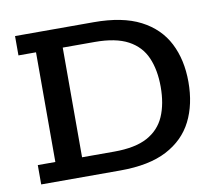

<svg xmlns="http://www.w3.org/2000/svg" viewBox="-68 -663 844 743"><g transform="rotate(-10 353.5 -291.5)"><path d="M36 0V-76H105V-507H36V-583H345Q458 -583 528.5 -546.5Q599 -510 632.5 -444.5Q666 -379 666 -292Q666 -204 633 -138.5Q600 -73 530 -36.5Q460 0 347 0ZM210 -76H336Q419 -76 467 -102Q515 -128 536 -176.5Q557 -225 557 -292Q557 -358 536 -406.5Q515 -455 466.5 -481Q418 -507 336 -507H210Z"/></g></svg>

Font: Rokkitt Medium
Style: Regular
Weight: 500
Version: Version 3.103